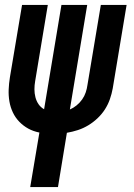

<svg xmlns="http://www.w3.org/2000/svg" viewBox="-20 -540 540 775"><path d="M102 215 139 -5Q114 -10 94 -21Q74 -32 58 -48.5Q42 -65 32 -86Q22 -107 18 -130.5Q14 -154 15 -178.5Q16 -203 20 -228L69 -520H173L122 -213Q119 -196 119 -179.5Q119 -163 123 -147.5Q127 -132 135.5 -119.5Q144 -107 158 -99L228 -520H332L262 -98Q276 -104 289 -114.5Q302 -125 311.5 -138.5Q321 -152 326 -167Q331 -182 333 -197L387 -520H491L435 -183Q431 -161 423.5 -139.5Q416 -118 403.5 -98.5Q391 -79 373.5 -62.5Q356 -46 336 -34Q316 -22 294.5 -15Q273 -8 250 -4L214 215Z"/></svg>

Font: Iosevka SS18
Style: Bold Italic
Weight: 700
Italic angle: -9°
Monospace: yes
Designer: Belleve Invis
Foundry: Belleve Invis
Version: Version 25.1.1; ttfautohint (v1.8.4)